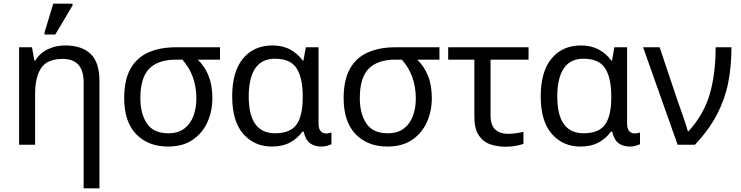

<svg xmlns="http://www.w3.org/2000/svg" viewBox="-20 -796 4073 1056"><path d="M440 240V-343Q440 -472 325 -472Q240 -472 206.5 -422Q173 -372 173 -278V0H85V-536H156L169 -463H174Q200 -505 243.5 -525.5Q287 -546 338 -546Q430 -546 478.5 -499.5Q527 -453 527 -349V240ZM225 -606V-618L273 -776H379V-766L284 -606Z M904 10Q795 10 729 -58Q663 -126 663 -256Q663 -357 698 -418.5Q733 -480 797 -508Q861 -536 948 -536H1190V-468H1068Q1106 -431 1127 -379.5Q1148 -328 1148 -256Q1148 -184 1120.5 -123.5Q1093 -63 1039 -26.5Q985 10 904 10ZM906 -63Q960 -63 994 -89Q1028 -115 1044 -158.5Q1060 -202 1060 -254Q1060 -382 983 -468H948Q850 -468 801 -418.5Q752 -369 752 -256Q752 -171 788 -117Q824 -63 906 -63Z M1475 10Q1379 10 1318 -59.5Q1257 -129 1257 -266Q1257 -402 1316.5 -474Q1376 -546 1479 -546Q1535 -546 1577 -523Q1619 -500 1645 -463H1649L1662 -536H1732V-118Q1732 -87 1744 -74.5Q1756 -62 1773 -62Q1781 -62 1790 -64Q1799 -66 1803 -67V-3Q1796 1 1780 5.5Q1764 10 1747 10Q1710 10 1685.5 -8Q1661 -26 1650 -72H1643Q1618 -36 1576.5 -13Q1535 10 1475 10ZM1493 -63Q1576 -63 1610.5 -110.5Q1645 -158 1645 -261V-267Q1645 -367 1611.5 -420Q1578 -473 1492 -473Q1419 -473 1383.5 -419.5Q1348 -366 1348 -265Q1348 -63 1493 -63Z M2111 10Q2002 10 1936 -58Q1870 -126 1870 -256Q1870 -357 1905 -418.5Q1940 -480 2004 -508Q2068 -536 2155 -536H2397V-468H2275Q2313 -431 2334 -379.5Q2355 -328 2355 -256Q2355 -184 2327.5 -123.5Q2300 -63 2246 -26.5Q2192 10 2111 10ZM2113 -63Q2167 -63 2201 -89Q2235 -115 2251 -158.5Q2267 -202 2267 -254Q2267 -382 2190 -468H2155Q2057 -468 2008 -418.5Q1959 -369 1959 -256Q1959 -171 1995 -117Q2031 -63 2113 -63Z M2761 11Q2715 11 2676 -2.5Q2637 -16 2613 -52Q2589 -88 2589 -155V-468H2445V-536H2887V-468H2678V-164Q2678 -106 2704.5 -83Q2731 -60 2774 -60Q2796 -60 2819.5 -63.5Q2843 -67 2859 -71V-5Q2845 1 2817.5 6Q2790 11 2761 11Z M3172 10Q3076 10 3015 -59.5Q2954 -129 2954 -266Q2954 -402 3013.5 -474Q3073 -546 3176 -546Q3232 -546 3274 -523Q3316 -500 3342 -463H3346L3359 -536H3429V-118Q3429 -87 3441 -74.5Q3453 -62 3470 -62Q3478 -62 3487 -64Q3496 -66 3500 -67V-3Q3493 1 3477 5.5Q3461 10 3444 10Q3407 10 3382.5 -8Q3358 -26 3347 -72H3340Q3315 -36 3273.5 -13Q3232 10 3172 10ZM3190 -63Q3273 -63 3307.5 -110.5Q3342 -158 3342 -261V-267Q3342 -367 3308.5 -420Q3275 -473 3189 -473Q3116 -473 3080.5 -419.5Q3045 -366 3045 -265Q3045 -63 3190 -63Z M3707 0 3517 -536H3608L3705 -247Q3713 -223 3725 -190Q3737 -157 3747.5 -125.5Q3758 -94 3763 -74H3767Q3852 -168 3884 -279.5Q3916 -391 3916 -536H4003Q4003 -431 3985 -340.5Q3967 -250 3923.5 -166.5Q3880 -83 3802 0Z"/></svg>

Font: Noto Sans Historical
Style: Regular
Weight: 400
Designer: Monotype Design Team
Foundry: Monotype Imaging Inc.
Version: Version 2.013; ttfautohint (v1.8.4.7-5d5b)